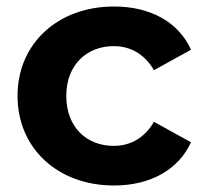

<svg xmlns="http://www.w3.org/2000/svg" viewBox="-20 -564 629 591"><path d="M331 7C442 7 529 -41 568 -126L454 -189C424 -138 380 -115 330 -115C247 -115 184 -172 184 -269C184 -364 247 -422 330 -422C380 -422 424 -399 454 -348L568 -411C529 -497 442 -544 331 -544C158 -544 34 -430 34 -269C34 -107 158 7 331 7Z"/></svg>

Font: Montserrat-Alt1
Style: Bold
Weight: 700
Designer: Differentunic
Foundry: Differentunic
Version: Version 7.222